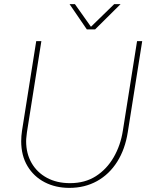

<svg xmlns="http://www.w3.org/2000/svg" viewBox="-20 -900 725 933"><path d="M317 13Q250 13 197 -14.5Q144 -42 113.5 -93Q83 -144 83 -214Q83 -226 84 -239Q85 -252 87 -265L156 -700H181L111 -258Q110 -247 108.5 -236Q107 -225 107 -214Q107 -154 133.5 -108Q160 -62 208 -36Q256 -10 320 -10Q393 -10 446 -44Q499 -78 532.5 -136Q566 -194 577 -265L646 -700H671L601 -258Q588 -175 549.5 -114Q511 -53 451.5 -20Q392 13 317 13ZM402 -757 318 -880H344L422 -770L535 -880H566L442 -757Z"/></svg>

Font: MuseoModerno Thin Thin
Style: Italic
Weight: 250
Italic angle: -9°
Version: Version 1.003